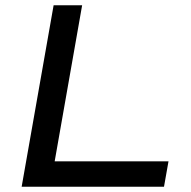

<svg xmlns="http://www.w3.org/2000/svg" viewBox="-20 -707 723 727"><path d="M62 0 183 -687H291L187 -96H618L601 0Z"/></svg>

Font: Archivo Expanded
Style: Italic
Weight: 400
Width: 7
Italic angle: -10°
Designer: Hector Gatti
Foundry: Omnibus-Type
Version: Version 2.001